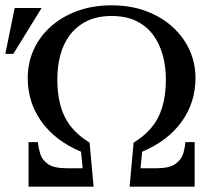

<svg xmlns="http://www.w3.org/2000/svg" viewBox="-56 -700 801 720"><path d="M51 0V-167H86Q88 -147 94.5 -124Q101 -101 123.5 -85Q146 -69 196 -69H254L248 -131Q151 -172 99.5 -244Q48 -316 48 -407Q48 -464 70 -513Q92 -562 133.5 -599.5Q175 -637 233 -658.5Q291 -680 362 -680Q434 -680 491.5 -658.5Q549 -637 590.5 -599.5Q632 -562 654.5 -513Q677 -464 677 -407Q677 -316 625.5 -244Q574 -172 477 -131L471 -69H529Q579 -69 601.5 -85Q624 -101 631 -124Q638 -147 639 -167H674V0H430L445 -165Q510 -205 538 -261.5Q566 -318 566 -403Q566 -450 554.5 -492.5Q543 -535 519 -568Q495 -601 456.5 -620.5Q418 -640 362 -640Q308 -640 269 -620.5Q230 -601 205.5 -568Q181 -535 170 -492.5Q159 -450 159 -403Q159 -318 187 -261.5Q215 -205 280 -165L295 0ZM-36 -498 -1 -670H100L-6 -498Z"/></svg>

Font: Brygada 1918 Medium
Style: Regular
Weight: 500
Designer: Mateusz Machalski | Borys Kosmynka | Przemek Hoffer
Foundry: NIEPODLEGLA 2018
Version: Version 3.006